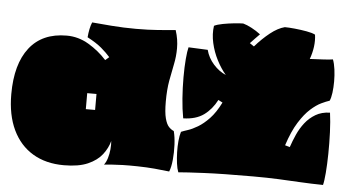

<svg xmlns="http://www.w3.org/2000/svg" viewBox="-58 -977 1995 1113"><g transform="rotate(5 940.0 -420.5)"><path d="M349 34Q244 34 168 -11.5Q92 -57 51 -143Q10 -229 10 -350Q10 -525 84.5 -620.5Q159 -716 301 -716Q369 -716 429 -680.5Q489 -645 535 -594L557 -613Q535 -638 505 -663.5Q475 -689 422 -717Q424 -742 429 -766Q434 -790 441 -805Q484 -801 554 -795.5Q624 -790 697 -790Q768 -790 826.5 -794.5Q885 -799 927 -803Q936 -775 940 -749.5Q944 -724 944 -698Q944 -651 934.5 -605.5Q925 -560 915.5 -507.5Q906 -455 906 -385Q906 -322 915 -288Q924 -254 938 -239.5Q952 -225 967 -219Q976 -185 978 -140Q980 -95 976 -52.5Q972 -10 961 17Q921 12 875 8Q829 4 776 3Q725 2 690 3Q655 4 630 6Q605 8 581 10Q593 -5 600.5 -29.5Q608 -54 610.5 -81Q613 -108 611 -130Q600 -88 571 -50.5Q542 -13 488.5 10.5Q435 34 349 34ZM448 -301H502V-394H448ZM1014 17Q1006 -3 1002 -33.5Q998 -64 997 -98Q996 -132 999 -164Q1002 -196 1009 -218Q1023 -224 1048 -232Q1073 -240 1105 -259Q1137 -278 1170.5 -313Q1204 -348 1234 -408L1209 -421Q1180 -365 1134.5 -332Q1089 -299 1015 -297Q1005 -350 1000.5 -412Q996 -474 996 -534Q996 -594 1000 -641Q1004 -688 1010 -710Q1039 -709 1066.5 -707.5Q1094 -706 1122 -705Q1134 -659 1166.5 -622.5Q1199 -586 1239 -569Q1210 -603 1186 -649.5Q1162 -696 1150.5 -747.5Q1139 -799 1146 -847Q1164 -856 1196 -862Q1228 -868 1261 -871.5Q1294 -875 1314 -875Q1336 -869 1363.5 -854.5Q1391 -840 1416 -821Q1403 -808 1389.5 -794Q1376 -780 1362 -765L1387 -748Q1428 -795 1472 -830Q1516 -865 1556 -875Q1579 -875 1614 -871.5Q1649 -868 1683 -862Q1717 -856 1734 -847Q1739 -813 1734 -776Q1729 -739 1716 -704Q1761 -706 1796.5 -708Q1832 -710 1850 -713Q1859 -690 1863.5 -656Q1868 -622 1868 -586.5Q1868 -551 1864 -520.5Q1860 -490 1852 -473Q1833 -467 1804.5 -453.5Q1776 -440 1743 -410.5Q1710 -381 1677 -328.5Q1644 -276 1617 -193L1645 -185Q1657 -221 1674 -259Q1691 -297 1716 -329Q1741 -361 1776.5 -382Q1812 -403 1860 -404Q1867 -354 1869.5 -290.5Q1872 -227 1871 -165Q1870 -103 1866 -54Q1862 -5 1856 17Q1786 16 1724 12.5Q1662 9 1596.5 6Q1531 3 1448 3Q1268 3 1163 8Q1058 13 1014 17Z"/></g></svg>

Font: Oi
Style: Regular
Weight: 400
Designer: Kostas Bartsokas, Mohamad Dakak
Foundry: Foundry5
Version: Version 4.000